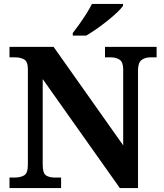

<svg xmlns="http://www.w3.org/2000/svg" viewBox="-20 -951 828 971"><path d="M28 0V-53H53Q83 -53 102 -64Q121 -75 121 -118V-600Q121 -640 102 -650.5Q83 -661 58 -661H28V-714H251L603 -216V-600Q603 -637 585 -649Q567 -661 541 -661H511V-714H772V-661H741Q714 -661 696 -647.5Q678 -634 678 -596V0H586L196 -551V-118Q196 -75 212.5 -64Q229 -53 259 -53H289V0ZM348 -784Q363 -803 381.5 -829Q400 -855 417 -882Q434 -909 445 -931H602V-921Q593 -908 572 -888Q551 -868 523.5 -846Q496 -824 468 -804.5Q440 -785 416 -771H348Z"/></svg>

Font: Noto Serif
Style: Bold
Weight: 700
Designer: Monotype Design Team
Foundry: Monotype Imaging Inc.
Version: Version 2.014